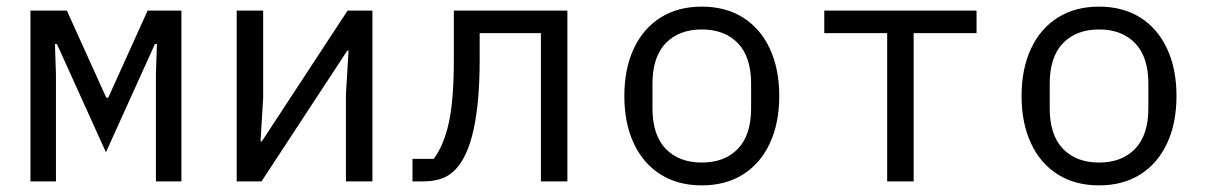

<svg xmlns="http://www.w3.org/2000/svg" viewBox="-20 -548 3640 580"><path d="M72 -516H182L301 -253H307L426 -516H528V0H451V-323L454 -415H448L300 -88L152 -415H146L149 -323V0H72Z M695 -516H775V-253L767 -121H771L1030 -516H1105V0H1025V-263L1033 -395H1029L770 0H695Z M1226 -68H1290Q1321 -109 1336 -178Q1351 -247 1351 -369V-516H1694V0H1614V-448H1429V-367Q1429 -109 1354 -34Q1336 -16 1312.5 -8Q1289 0 1257 0H1226Z M1866 -258Q1866 -340 1894.5 -401Q1923 -462 1975.5 -495Q2028 -528 2100 -528Q2172 -528 2224.5 -495Q2277 -462 2305.5 -401Q2334 -340 2334 -258Q2334 -176 2305.5 -115Q2277 -54 2224.5 -21Q2172 12 2100 12Q2028 12 1975.5 -21Q1923 -54 1894.5 -115Q1866 -176 1866 -258ZM2249 -221V-295Q2249 -376 2209 -417.5Q2169 -459 2100 -459Q2031 -459 1991 -417.5Q1951 -376 1951 -295V-221Q1951 -140 1991 -98.5Q2031 -57 2100 -57Q2169 -57 2209 -98.5Q2249 -140 2249 -221Z M2660 -448H2470V-516H2930V-448H2740V0H2660Z M3066 -258Q3066 -340 3094.5 -401Q3123 -462 3175.5 -495Q3228 -528 3300 -528Q3372 -528 3424.5 -495Q3477 -462 3505.5 -401Q3534 -340 3534 -258Q3534 -176 3505.5 -115Q3477 -54 3424.5 -21Q3372 12 3300 12Q3228 12 3175.5 -21Q3123 -54 3094.5 -115Q3066 -176 3066 -258ZM3449 -221V-295Q3449 -376 3409 -417.5Q3369 -459 3300 -459Q3231 -459 3191 -417.5Q3151 -376 3151 -295V-221Q3151 -140 3191 -98.5Q3231 -57 3300 -57Q3369 -57 3409 -98.5Q3449 -140 3449 -221Z"/></svg>

Font: iA Writer Quattro V
Style: Regular
Weight: 400
Designer: Mike Abbink, Paul van der Laan, Pieter van Rosmalen, Oliver Reichenstein
Foundry: Information Architects Inc.
Version: Version 2.000